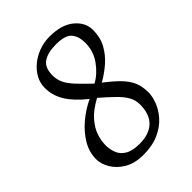

<svg xmlns="http://www.w3.org/2000/svg" viewBox="-198 -754 858 858"><g transform="rotate(-45 231.5 -324.5)"><path d="M195 11Q142 11 105.5 -10.5Q69 -32 50.5 -63.5Q32 -95 32 -125Q32 -169 55.5 -209Q79 -249 118 -282Q157 -315 202 -336Q147 -380 121 -422Q95 -464 95 -513Q95 -543 109.5 -569.5Q124 -596 149 -616.5Q174 -637 206 -648.5Q238 -660 272 -660Q348 -660 389.5 -625.5Q431 -591 431 -543Q431 -497 411.5 -461Q392 -425 360.5 -397.5Q329 -370 292 -349Q338 -314 363 -287Q388 -260 398.5 -233Q409 -206 409 -170Q409 -146 397.5 -115Q386 -84 361 -55.5Q336 -27 295 -8Q254 11 195 11ZM219 -36Q279 -36 311.5 -67Q344 -98 344 -159Q344 -187 331 -210Q318 -233 292.5 -258Q267 -283 229 -316Q179 -289 152.5 -258.5Q126 -228 116 -197.5Q106 -167 106 -138Q106 -112 115.5 -88.5Q125 -65 149.5 -50.5Q174 -36 219 -36ZM266 -369Q307 -392 336.5 -433.5Q366 -475 366 -527Q366 -567 346.5 -591Q327 -615 268 -615Q217 -615 188 -596Q159 -577 159 -527Q159 -502 169 -480Q179 -458 202.5 -432.5Q226 -407 266 -369Z"/></g></svg>

Font: Faustina Light Light
Style: Italic
Weight: 300
Italic angle: -8°
Version: Version 1.200